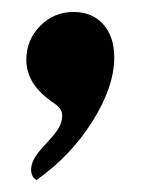

<svg xmlns="http://www.w3.org/2000/svg" viewBox="-20 -175 256 321"><path d="M84 18Q84 12 80.5 7Q77 2 71 -2Q47 -18 35.5 -36Q24 -54 24 -75Q24 -108 47 -131.5Q70 -155 103 -155Q134 -155 152.5 -134.5Q171 -114 171 -79Q171 -30 134.5 28Q98 86 41 126Q36 123 34 118.5Q32 114 32 109Q32 100 37 90.5Q42 81 58 64Q74 47 79 37.5Q84 28 84 18Z"/></svg>

Font: Galada
Style: Regular
Weight: 400
Designer: Latin by Pablo Impallari, Bengali by Jeremie Hornus, Yoann Minet, and Juan Bruce
Foundry: black foundry
Version: Version 1.261;PS 1.261;hotconv 1.0.86;makeotf.lib2.5.63406